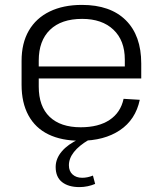

<svg xmlns="http://www.w3.org/2000/svg" viewBox="-20 -567 665 783"><path d="M307 7Q231 7 177.5 -19Q124 -45 96 -96.5Q68 -148 68 -221V-319Q68 -391 97.5 -442Q127 -493 182.5 -520Q238 -547 314 -547Q430 -547 493 -484.5Q556 -422 556 -308V-247H124V-296H501L489 -276V-324Q489 -402 442.5 -446Q396 -490 315 -490Q230 -490 184 -445.5Q138 -401 138 -320V-214Q138 -133 182.5 -90.5Q227 -48 309 -48Q382 -48 427 -78Q472 -108 484 -164L550 -160Q533 -79 469 -36Q405 7 307 7ZM304 196Q259 196 233 175.5Q207 155 207 114Q207 80 232 50.5Q257 21 303 0L341 4Q302 27 281.5 53Q261 79 261 107Q261 131 276 144.5Q291 158 315 158Q337 158 359 149L368 183Q354 189 337.5 192.5Q321 196 304 196Z"/></svg>

Font: Pathway Extreme 28pt Light
Style: Regular
Weight: 300
Designer: Eduardo Rodriguez Tunni
Foundry: Eduardo Rodriguez Tunni
Version: Version 1.001;gftools[0.9.26]